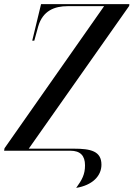

<svg xmlns="http://www.w3.org/2000/svg" viewBox="-54 -734 650 935"><path d="M317 181C396 168 440 123 440 68C440 2 388 -10 306 -10H86L575 -705L576 -714H146L103 -536H113L132 -605C154 -682 212 -704 275 -704H453L-32 -12L-34 0H289C337 0 360 24 360 71C360 115 346 141 317 181Z"/></svg>

Font: Noto Serif Display ExtraCondensed Medium
Style: Italic
Weight: 500
Width: 2
Italic angle: -12°
Designer: Monotype Design Team
Foundry: Monotype Imaging Inc.
Version: Version 2.009